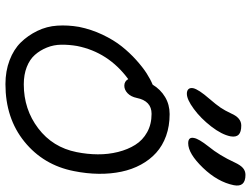

<svg xmlns="http://www.w3.org/2000/svg" viewBox="-126 -814 904 691"><g transform="rotate(90 325.5 -468.0)"><path d="M495.1 -693.8Q471.7 -693.8 476.1 -714.8Q479 -731.9 506.8 -767.1Q539.1 -806.6 564 -860.8Q573.7 -881.8 584.2 -890.9Q594.7 -899.9 608.9 -899.9Q654.3 -899.9 646 -857.9Q634.3 -799.8 583.3 -746.8Q532.2 -693.8 495.1 -693.8ZM316.9 -689Q305.7 -689 300.3 -694.8Q294.9 -700.7 296.9 -711.9Q301.3 -731.4 335 -770Q356.4 -794.9 366.7 -810.1Q377 -825.2 388.2 -849.1Q403.8 -884.8 431.2 -884.8Q454.6 -884.8 464.1 -875.5Q473.6 -866.2 470.2 -846.2Q463.9 -814.5 434.6 -776.6Q405.3 -738.8 371.3 -713.9Q337.4 -689 316.9 -689ZM282.2 -36.1Q235.4 -36.1 196.3 -51Q157.2 -65.9 132.3 -91.3Q107.4 -116.7 90.8 -150.6Q74.2 -184.6 71.8 -222.7Q69.3 -260.7 76.2 -300.8Q85 -344.7 104.2 -385.3Q123.5 -425.8 146.2 -454.3Q168.9 -482.9 195.3 -506.6Q221.7 -530.3 243.4 -544.2Q265.1 -558.1 284.2 -565.9Q301.3 -594.2 328.6 -610.6Q356 -627 390.1 -627Q433.1 -627 468.5 -614.3Q503.9 -601.6 529.3 -578.6Q554.7 -555.7 572 -523.7Q589.4 -491.7 597.4 -453.4Q605.5 -415 605 -371.6Q604.5 -328.1 595.2 -282.2Q573.7 -172.9 489.5 -104.5Q405.3 -36.1 282.2 -36.1ZM145 -293.9Q140.1 -265.1 140.4 -237.5Q140.6 -210 150.6 -185.3Q160.6 -160.6 177 -142.1Q193.4 -123.5 220.7 -112.8Q248 -102.1 283.2 -102.1Q373 -102.1 441.4 -154.1Q509.8 -206.1 526.9 -292Q534.7 -330.6 534.9 -368.4Q535.2 -406.2 526.4 -441.4Q517.6 -476.6 500.7 -503.4Q483.9 -530.3 455.3 -546.1Q426.8 -562 389.2 -562Q342.8 -562 332 -508.8Q327.6 -487.8 315.2 -475.8Q302.7 -463.9 288.1 -463.9Q272 -463.9 264.2 -478Q167.5 -406.7 145 -293.9Z"/></g></svg>

Font: Shantell Sans Irregular
Style: Italic
Weight: 300
Italic angle: -11.31°
Designer: Stephen Nixon, Anya Danilova, Shantell Martin
Foundry: Arrow Type
Version: Version 1.006;[9816181b4]